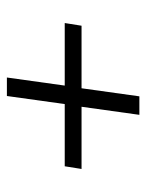

<svg xmlns="http://www.w3.org/2000/svg" viewBox="48 -656 434 571"><g transform="rotate(-90 265.5 -370.0)"><path d="M57 -395H242L266 -567H321L297 -395H483L475 -345H289L265 -173H210L234 -345H49Z"/></g></svg>

Font: Plata Sans Light
Style: Italic
Weight: 300
Italic angle: -8°
Designer: Pablo Impallari, Andres Torresi, & Cristiano Sobral
Foundry: Pablo Impallari, Andres Torresi, & Cristiano Sobral
Version: Version 1.00;December 28, 2019;FontCreator 12.0.0.2547 64-bi